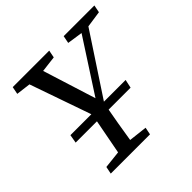

<svg xmlns="http://www.w3.org/2000/svg" viewBox="-171 -828 986 986"><g transform="rotate(-45 322.5 -335.0)"><path d="M478 -240 488 -286H87L79 -240H478ZM44 -629 165 -614H185L309 -629L317 -670H52L44 -629ZM94 0H379L387 -40L257 -55H239L102 -40L94 0ZM252 -249H306L583 -670H533L307 -321L303 -314H317L205 -670H105L252 -249ZM188 0H278C294 -103 312 -207 331 -310H247L188 0ZM414 -629 515 -614H534L637 -629L645 -670H422L414 -629Z"/></g></svg>

Font: Source Serif 4 Variable
Style: Italic
Weight: 400
Italic angle: -12°
Designer: Frank Grießhammer
Foundry: Adobe Systems Incorporated
Version: Version 4.004;hotconv 1.0.116;makeotfexe 2.5.65601